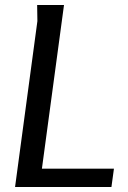

<svg xmlns="http://www.w3.org/2000/svg" viewBox="-20 -745 509 765"><path d="M235 -725 147 -73H434L424 0H40L129 -661L128 -725Z"/></svg>

Font: Rosario Medium
Style: Italic
Weight: 500
Italic angle: -8.05°
Version: Version 1.201